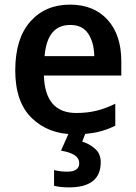

<svg xmlns="http://www.w3.org/2000/svg" viewBox="-20 -571 589 831"><path d="M283 -551Q176 -551 111 -477.5Q46 -404 46 -266Q46 -129 118 -59.5Q190 10 302 10Q360 10 400.5 1Q441 -8 479 -27V-122Q438 -102 398.5 -92Q359 -82 310 -82Q175 -82 170 -244H505V-306Q505 -420 445.5 -485.5Q386 -551 283 -551ZM284 -463Q337 -463 362 -425Q387 -387 388 -328H173Q184 -463 284 -463ZM416 131Q416 94 391 72.5Q366 51 336 42L352 0H280L244 81Q323 94 323 135Q323 172 271 172Q240 172 214 165V233Q240 240 279 240Q416 240 416 131Z"/></svg>

Font: Noto Sans Display Medium
Style: Regular
Weight: 500
Designer: Monotype Design Team
Foundry: Monotype Imaging Inc.
Version: Version 1.900